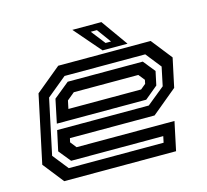

<svg xmlns="http://www.w3.org/2000/svg" viewBox="-100 -803 988 917"><g transform="rotate(-15 394.0 -344.0)"><path d="M680 -540 761 -437 730.5 -294.5 606 -191.5H187.5L183 -172L207 -141.5H691L661 0H108L27 -103L98 -437L223 -540ZM638.5 -485H239.5L141.5 -404.5L83.5 -132L145 -54.5H614L620.5 -85.5H165L117 -145L138.5 -244.5H591.5L679.5 -316L699 -408.5ZM618 -454.5 665.5 -395.5 651 -327.5 587 -274.5H145L169.5 -391.5L247 -454.5ZM581 -398.5H262L225 -368L216.5 -328H576L601.5 -349L605.5 -368ZM570 -556H446.5L332.5 -688H476ZM496.5 -586.5 445.5 -656.5H415L469.5 -586.5Z"/></g></svg>

Font: Tourney Expanded SemiBold
Style: Italic
Weight: 600
Width: 7
Italic angle: -12°
Designer: Tyler Finck
Foundry: Etcetera Type Co
Version: Version 1.010; ttfautohint (v1.8.3)